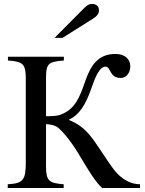

<svg xmlns="http://www.w3.org/2000/svg" viewBox="-20 -948 730 968"><path d="M686 0V-19C646 -20 618 -33 585 -60C552 -87 516 -149 461 -229C418 -291 384 -320 328 -343V-345C377 -367 411 -417 440 -501C458 -552 479 -612 513 -612C539 -612 531 -555 588 -555C623 -555 637 -589 637 -613C637 -648 612 -676 562 -676C472 -676 436 -615 408 -534C382 -459 359 -396 283 -369C270 -364 245 -362 212 -362V-548C212 -625 219 -637 302 -643V-662H20V-643C99 -638 110 -623 110 -549V-129C110 -42 98 -23 19 -19V0H301V-19C228 -25 212 -34 212 -111V-322C236 -321 255 -316 268 -308C281 -299 327 -255 377 -171C429 -83 463 -29 495 0ZM255 -757H295L449 -854C470 -867 479 -880 479 -896C479 -916 466 -928 444 -928C429 -928 420 -923 402 -905Z"/></svg>

Font: XITS
Style: Regular
Weight: 400
Designer: MicroPress Inc., with final additions and corrections provided by Coen Hoffman, Elsevier (retired)
Version: Version 1.302